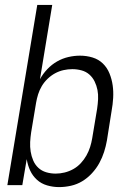

<svg xmlns="http://www.w3.org/2000/svg" viewBox="-20 -755 540 783"><path d="M221 8Q196 8 172 1Q148 -6 130.5 -22Q113 -38 103 -59.5Q93 -81 89 -106L71 0H10L132 -735H193L143 -432Q155 -454 173 -473Q191 -492 213 -504.5Q235 -517 259 -522.5Q283 -528 306 -528Q333 -528 357.5 -520.5Q382 -513 399.5 -496Q417 -479 426.5 -455.5Q436 -432 439.5 -407Q443 -382 441.5 -355.5Q440 -329 435 -302L416 -182Q412 -159 404.5 -135.5Q397 -112 385 -90Q373 -68 355 -48.5Q337 -29 315.5 -16Q294 -3 269.5 2.5Q245 8 221 8ZM207 -47Q225 -47 243.5 -51.5Q262 -56 279 -65.5Q296 -75 309.5 -89.5Q323 -104 332.5 -121Q342 -138 347.5 -155.5Q353 -173 356 -191L376 -311Q379 -331 380 -350.5Q381 -370 377.5 -388Q374 -406 366 -422.5Q358 -439 344.5 -451Q331 -463 312.5 -468Q294 -473 275 -473Q257 -473 239 -469Q221 -465 204.5 -456Q188 -447 174 -433.5Q160 -420 150.5 -404Q141 -388 135.5 -370.5Q130 -353 127 -335L107 -215Q104 -195 103 -175.5Q102 -156 105 -137Q108 -118 115.5 -100.5Q123 -83 136.5 -70.5Q150 -58 168.5 -52.5Q187 -47 207 -47Z"/></svg>

Font: Iosevka SS04 Light Oblique
Style: Regular
Weight: 300
Italic angle: -9°
Monospace: yes
Designer: Belleve Invis
Foundry: Belleve Invis
Version: Version 19.0.0; ttfautohint (v1.8.4)